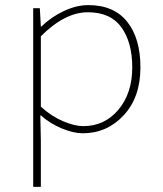

<svg xmlns="http://www.w3.org/2000/svg" viewBox="-20 -510 640 752"><path d="M110 222V-478H136L140 -406H142Q180 -443 229.5 -466.5Q279 -490 326 -490Q426 -490 478 -425Q530 -360 530 -246Q530 -129 464.5 -58.5Q399 12 304 12Q268 12 222 -7Q176 -26 140 -58H138L140 42V222ZM306 -16Q390 -16 444 -80.5Q498 -145 498 -246Q498 -344 455.5 -403Q413 -462 324 -462Q234 -462 140 -368V-92Q182 -54 227.5 -35Q273 -16 306 -16Z"/></svg>

Font: TypoPRO Source Code Pro
Style: Regular
Weight: 200
Monospace: yes
Designer: Paul D. Hunt, Teo Tuominen
Foundry: Adobe Systems Incorporated
Version: Version 2.010;PS 1.0;hotconv 1.0.84;makeotf.lib2.5.63406